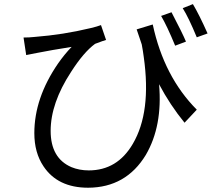

<svg xmlns="http://www.w3.org/2000/svg" viewBox="-20 -839 1040 920"><path d="M871.1 -639.6 819.3 -620.1Q780.3 -714.8 752 -762.7L801.8 -780.3Q855.5 -677.7 871.1 -639.6ZM634.8 -698.2 711.9 -721.7Q765.6 -471.7 922.9 -313.5L864.3 -251Q794.9 -335.9 742.2 -435.5Q759.8 -235.4 678.7 -96.7Q584 59.6 402.3 60.5Q256.8 60.5 188.5 -42Q144.5 -107.4 144.5 -201.2Q144.5 -369.1 257.8 -534.2Q289.1 -579.1 323.2 -614.3Q223.6 -598.6 160.2 -585.9Q150.4 -584 105.5 -575.2L92.8 -659.2Q120.1 -659.2 146.5 -662.1Q284.2 -672.9 413.1 -704.1Q446.3 -711.9 463.9 -718.8L488.3 -647.5Q483.4 -645.5 469.7 -641.6Q444.3 -632.8 435.5 -628.9Q380.9 -588.9 320.3 -494.1Q222.7 -344.7 222.7 -211.9Q222.7 -81.1 322.3 -38.1Q360.4 -22.5 405.3 -22.5Q542 -22.5 616.2 -149.4Q706.1 -301.8 668.9 -565.4Q665 -595.7 659.2 -626Q656.2 -634.8 650.4 -652.3Q639.6 -682.6 634.8 -698.2ZM855.5 -799.8 904.3 -819.3Q934.6 -768.6 974.6 -678.7L922.9 -660.2Q883.8 -754.9 855.5 -799.8Z"/></svg>

Font: Taipei Sans TC Beta
Style: Regular
Weight: 400
Designer: JT Foundry
Foundry: JT Foundry
Version: Version 1.000